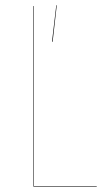

<svg xmlns="http://www.w3.org/2000/svg" viewBox="-20 -703 404 723"><path d="M178.2 -545.9 193.8 -683.1H191.9L175.8 -545.9ZM107.9 -680.2V-2H344.2V0H106V-680.2Z"/></svg>

Font: Fira Sans Compressed Two
Style: Regular
Weight: 100
Width: 1
Designer: Carrois Corporate & Edenspiekermann AG
Foundry: Carrois Corporate GbR & Edenspiekermann AG
Version: Version 4.203;PS 004.203;hotconv 1.0.88;makeotf.lib2.5.64775